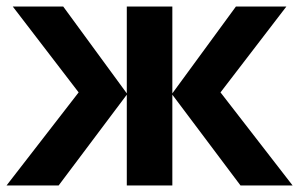

<svg xmlns="http://www.w3.org/2000/svg" viewBox="-20 -566 913 586"><path d="M854 -546 653 -284 873 0H714L506 -277V0H367V-277L159 0H0L220 -284L19 -546H173L367 -281V-546H506V-281L700 -546Z"/></svg>

Font: Noto IKEA Latin
Style: Bold
Weight: 700
Designer: Monotype Design Team
Foundry: Monotype Imaging Inc.
Version: Version 1.0